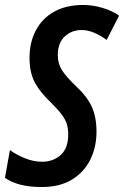

<svg xmlns="http://www.w3.org/2000/svg" viewBox="-42 -744 500 774"><path d="M126 10Q31 10 -22 -27L-2 -139Q24 -120 58.5 -106Q93 -92 128 -92Q172 -92 202.5 -119Q233 -146 233 -202Q233 -225 227.5 -243.5Q222 -262 207 -282Q192 -302 164 -330Q122 -369 99.5 -409.5Q77 -450 77 -511Q77 -573 102.5 -621.5Q128 -670 176.5 -697Q225 -724 294 -724Q331 -724 370.5 -712.5Q410 -701 438 -681L388 -583Q362 -602 336.5 -612.5Q311 -623 287 -623Q247 -623 219 -597Q191 -571 191 -522Q191 -487 208.5 -460Q226 -433 268 -393Q309 -355 328 -313.5Q347 -272 347 -213Q347 -151 322 -100.5Q297 -50 248 -20Q199 10 126 10Z"/></svg>

Font: Noto Sans ExtraCondensed SemiBold
Style: Italic
Weight: 600
Width: 2
Italic angle: -12°
Designer: Monotype Design Team
Foundry: Monotype Imaging Inc.
Version: Version 2.013; ttfautohint (v1.8.4.7-5d5b)